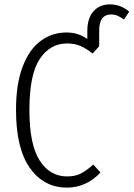

<svg xmlns="http://www.w3.org/2000/svg" viewBox="-20 -844 609 875"><path d="M569 -791 545 -755Q530 -766 516.5 -772Q503 -778 486 -778Q432 -778 432 -705V-633L402 -600Q372 -624 345.5 -635Q319 -646 286 -646Q208 -646 161 -575Q114 -504 114 -343Q114 -186 160.5 -113Q207 -40 286 -40Q324 -40 350 -54Q376 -68 405 -94L438 -58Q373 11 285 11Q180 11 116.5 -78Q53 -167 53 -343Q53 -462 83.5 -541Q114 -620 166 -658Q218 -696 283 -696Q337 -696 378 -666V-703Q378 -761 406 -792.5Q434 -824 481 -824Q530 -824 569 -791Z"/></svg>

Font: Fira Sans Extra Condensed Light
Style: Regular
Weight: 300
Width: 1
Designer: Carrois Corporate & Edenspiekermann AG
Foundry: Carrois Corporate GbR & Edenspiekermann AG
Version: Version 4.203